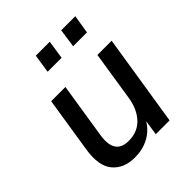

<svg xmlns="http://www.w3.org/2000/svg" viewBox="-197 -829 963 963"><g transform="rotate(-45 284.5 -347.5)"><path d="M205 9Q127 9 85.5 -40.5Q44 -90 61 -195L107 -488H208L162 -195Q142 -72 241 -72Q305 -72 344 -113.5Q383 -155 394 -225L435 -488H536L459 0H361L373 -80Q347 -37 303.5 -14Q260 9 205 9ZM380 -605 394 -704H494L478 -605ZM199 -605 214 -704H313L298 -605Z"/></g></svg>

Font: Nunito Sans SemiBold
Style: Italic
Weight: 600
Italic angle: -9°
Designer: Vernon Adams
Foundry: Vernon Adams
Version: Version 3.006; ttfautohint (v1.8.3)